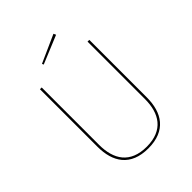

<svg xmlns="http://www.w3.org/2000/svg" viewBox="-240 -981 1118 1118"><g transform="rotate(-45 319.0 -422.5)"><path d="M399.6 -853.6 228.4 -776.9 232.9 -766.7 406.6 -838.7ZM522.1 -680.9H507.7V-208.1C507.7 -90.9 456.1 -4.1 319.1 -4.1C182 -4.1 130.1 -89.6 130.1 -208.1V-680.9H115.7V-206.9C115.7 -82.1 172.3 9.4 319.1 9.4C464.4 9.4 522.1 -82.1 522.1 -206.9Z"/></g></svg>

Font: Fira Sans Hair
Style: Regular
Weight: 100
Designer: bBox Type GmbH & Carrois Corporate GbR & Edenspiekermann AG
Foundry: bBox Type GmbH & Carrois Corporate GbR & Edenspiekermann AG
Version: Version 4.300;PS 004.300;hotconv 1.0.88;makeotf.lib2.5.64775